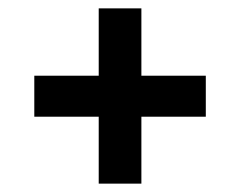

<svg xmlns="http://www.w3.org/2000/svg" viewBox="-20 -545 575 459"><path d="M216 -364V-525H318V-364H472V-266H318V-106H216V-266H62V-364Z"/></svg>

Font: Bree Serif
Style: Regular
Weight: 400
Designer: Veronika Burian, Jos Scaglione
Foundry: TypeTogether
Version: Version 1.001